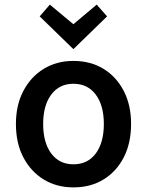

<svg xmlns="http://www.w3.org/2000/svg" viewBox="-20 -799 637 832"><path d="M298 13Q225 13 169 -21.5Q113 -56 81 -117.5Q49 -179 49 -262Q49 -344 81.5 -405.5Q114 -467 170 -501Q226 -535 298 -535Q372 -535 428 -501Q484 -467 516 -405.5Q548 -344 548 -262Q548 -179 516.5 -117.5Q485 -56 429 -21.5Q373 13 298 13ZM298 -87Q360 -87 395 -134Q430 -181 430 -262Q430 -342 395 -389Q360 -436 298 -436Q237 -436 202 -389Q167 -342 167 -262Q167 -181 202 -134Q237 -87 298 -87ZM298 -586 152 -728 196 -779 298 -694 399 -779 444 -728Z"/></svg>

Font: Ubuntu Sans SemiBold
Style: Regular
Weight: 600
Designer: Dalton Maag Ltd
Foundry: Dalton Maag Ltd
Version: Version 1.006; ttfautohint (v1.8.4.7-5d5b)